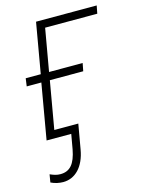

<svg xmlns="http://www.w3.org/2000/svg" viewBox="-110 -586 638 850"><g transform="rotate(-15 209.0 -161.5)"><path d="M23 148 17 184C35 193 56 197 73 197C129 197 171 153 184 78L204 -36H94L132 -254H285L292 -290H138L172 -484H411L418 -520H140L100 -290H31L26 -254H93L49 0H162L150 68C138 132 114 160 70 160C54 160 41 156 23 148Z"/></g></svg>

Font: Fixel Text 20240404 ExtraLight
Style: Italic
Weight: 200
Width: 4
Italic angle: -10°
Designer: AlfaBravo + MacPaw
Foundry: Kyrylo Tkachov, Marchela Mozhyna, Serhii Makarenko, Maria Weinstein, Zakhar Kryvoshyya
Version: Version 1.211;Glyphs 3.2 (3225)